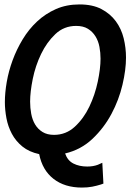

<svg xmlns="http://www.w3.org/2000/svg" viewBox="-20 -690 590 867"><path d="M434 -425Q434 -452 429 -478.5Q424 -505 411 -526Q398 -547 377 -560Q356 -573 324 -573Q269 -573 230 -536Q191 -499 165.5 -446Q140 -393 128 -334Q116 -275 116 -231Q116 -203 121 -176Q126 -149 138.5 -128Q151 -107 172 -94Q193 -81 224 -81Q278 -81 318 -118Q358 -155 383.5 -208.5Q409 -262 421.5 -321.5Q434 -381 434 -425ZM2 -229Q2 -271 10.5 -320Q19 -369 37 -418Q55 -467 82.5 -512.5Q110 -558 147.5 -593Q185 -628 232.5 -649Q280 -670 339 -670Q398 -670 438 -649Q478 -628 503 -594Q528 -560 538.5 -517Q549 -474 549 -430Q549 -375 533 -307Q517 -239 483.5 -176Q450 -113 398 -63.5Q346 -14 274 3Q285 35 311.5 48.5Q338 62 374 62Q401 62 422 54L442 45L447 139L436 143Q417 149 396.5 153Q376 157 350 157Q272 157 221.5 117.5Q171 78 157 6Q111 -4 81 -28.5Q51 -53 33.5 -86Q16 -119 9 -156.5Q2 -194 2 -229Z"/></svg>

Font: Codetta
Style: Bold Italic
Weight: 700
Italic angle: -11°
Designer: Ulrich Proeller
Foundry: PROSA GmbH
Version: Version 2.00;September 29, 2018;FontCreator 11.5.0.2427 64-b